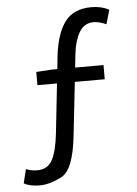

<svg xmlns="http://www.w3.org/2000/svg" viewBox="-54 -710 605 849"><g transform="rotate(-5 248.5 -285.5)"><path d="M388.2 -601.1Q345.7 -601.1 324 -563.7Q302.2 -526.4 295.9 -471.2L289.1 -408.2H415V-345.2H282.2L255.9 -107.9Q239.7 41.5 186.3 69.3Q132.8 97.2 88.4 97.2Q43.9 97.2 18.1 82L33.2 20Q56.2 29.8 83 29.8Q129.9 29.8 150.4 -9.5Q170.9 -48.8 179.2 -126L203.1 -345.2H116.2V-403.8L185.1 -408.2H210L215.8 -463.9Q227.1 -564 265.6 -616Q304.2 -668 383.8 -668Q428.2 -668 461.9 -649.9L443.8 -586.9Q411.1 -601.1 388.2 -601.1Z"/></g></svg>

Font: SourceSansPro-Regular
Style: Regular
Weight: 400
Designer: Paul D. Hunt
Foundry: Adobe Systems Incorporated
Version: Version 1.050;PS Version 1.000;hotconv 1.0.70;makeotf.lib2.5